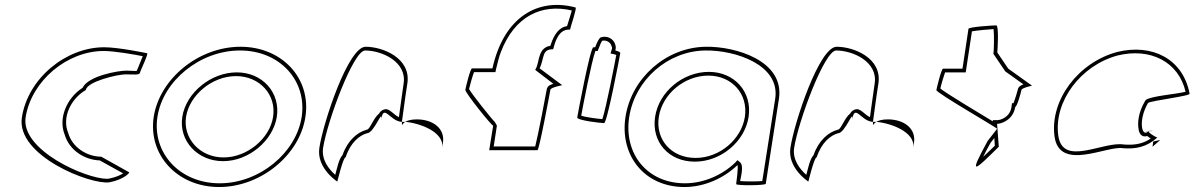

<svg xmlns="http://www.w3.org/2000/svg" viewBox="-20 -744 4808 772"><path d="M68 -272C44 -118 344 0 420 -11C479 -22 506 -52 498 -52L387 -114C331 -114 271 -150 254 -210C229 -270 263 -346 325 -382C330 -416 452 -445 485 -445C519 -445 541 -441 543 -452C545 -462 579 -530 571 -530C571 -530 457 -554 399 -554C244 -554 92 -428 68 -272ZM83 -272C106 -419 250 -539 397 -539C441 -539 525 -524 554 -518C547 -499 534 -471 530 -459C521 -458 507 -460 488 -460C455 -460 335 -439 312 -391C247 -349 214 -267 240 -203C259 -138 322 -101 381 -99L475 -47C463 -39 444 -31 419 -26C418 -26 414 -25 411 -25C324 -25 63 -141 83 -272Z M598 -274C575 -121 693 8 861 8C1029 8 1185 -121 1208 -274C1232 -428 1115 -556 947 -556C779 -556 622 -428 598 -274ZM613 -274C635 -419 784 -541 945 -541C1106 -541 1215 -419 1193 -274C1171 -130 1024 -7 863 -7C702 -7 591 -130 613 -274ZM713 -274C698 -179 773 -96 877 -96C981 -96 1078 -179 1093 -274C1108 -371 1036 -453 932 -453C828 -453 728 -371 713 -274ZM728 -274C742 -362 833 -438 929 -438C1025 -438 1092 -362 1078 -274C1065 -188 975 -111 879 -111C783 -111 715 -188 728 -274Z M1264 -149C1252 -68 1336 -14 1336 -14C1335 -6 1359 -112 1370 -112C1389 -171 1426 -200 1455 -208C1485 -208 1520 -314 1512 -261C1523 -331 1547 -256 1596 -254C1600 -281 1608 -346 1618 -409C1633 -510 1520 -556 1450 -556C1380 -556 1279 -250 1264 -149ZM1279 -149C1296 -257 1401 -541 1448 -541C1515 -541 1616 -496 1603 -409C1595 -358 1589 -305 1584 -273C1566 -281 1555 -298 1538 -304C1526 -308 1510 -299 1504 -287C1483 -271 1469 -228 1457 -223H1455L1453 -222C1417 -212 1378 -180 1357 -120C1342 -104 1335 -66 1328 -41C1303 -63 1272 -101 1279 -149ZM1596 -254C1596 -246 1596 -242 1597 -241C1596 -237 1597 -246 1609 -254ZM1609 -254C1663 -250 1768 -215 1758 -149L1761 -170C1770 -228 1720 -264 1656 -264C1632 -264 1618 -259 1609 -254Z M1851 -383C1849 -372 1962 -232 1963 -239L1947 -140H2141C2148 -140 2191 -372 2193 -383C2195 -394 2248 -402 2240 -402L2150 -469C2170 -514 2158 -546 2204 -546C2222 -618 2249 -626 2272 -625C2274 -636 2301 -714 2294 -714C2144 -754 2006 -677 1960 -469H1878C1871 -469 1853 -394 1851 -383ZM1866 -386C1869 -400 1880 -439 1886 -454H1972L1975 -468C1981 -492 1986 -515 1994 -535C2049 -679 2158 -730 2279 -702C2275 -685 2265 -656 2260 -639C2232 -635 2209 -612 2193 -560C2145 -552 2149 -502 2137 -473L2132 -463L2205 -407C2199 -405 2181 -402 2178 -383C2177 -375 2144 -202 2132 -155H1965L1978 -239C1977 -240 1970 -253 1970 -253C1953 -270 1877 -366 1866 -386Z M2301 -272C2299 -260 2396 -249 2409 -249C2421 -249 2472 -518 2474 -530C2475 -534 2467 -538 2454 -541C2456 -548 2457 -556 2454 -564C2448 -588 2421 -602 2397 -594C2391 -594 2382 -578 2373 -554H2366C2353 -554 2303 -284 2301 -272ZM2317 -279C2324 -318 2358 -495 2374 -539H2383L2388 -551C2393 -565 2398 -576 2401 -580C2417 -584 2435 -575 2439 -558C2442 -554 2441 -547 2439 -543L2435 -529L2449 -526C2453 -525 2456 -524 2458 -523C2451 -485 2417 -310 2402 -265C2378 -267 2333 -273 2317 -279Z M2495 -274C2471 -118 2572 8 2732 8C2813 8 2891 -28 2945 -80C2950 -76 2940 -4 2940 -4C2939 3 3058 2 3059 -5L3112 -347C3135 -500 2937 -558 2818 -556C2658 -554 2519 -430 2495 -274ZM2510 -274C2533 -422 2664 -539 2816 -541C2935 -543 3118 -484 3097 -347L3045 -16C3023 -14 2976 -14 2956 -16C2959 -34 2972 -79 2955 -92L2945 -100L2936 -90C2885 -41 2811 -7 2734 -7C2582 -7 2487 -126 2510 -274ZM2614 -274C2599 -175 2667 -94 2774 -94C2879 -94 2975 -175 2990 -274C3005 -375 2933 -455 2830 -455C2726 -455 2629 -375 2614 -274ZM2629 -274C2643 -366 2732 -440 2828 -440C2923 -440 2989 -366 2975 -274C2961 -184 2874 -109 2777 -109C2678 -109 2615 -184 2629 -274Z M3158 -149C3146 -68 3230 -14 3230 -14C3229 -6 3253 -112 3264 -112C3283 -171 3320 -200 3349 -208C3379 -208 3414 -314 3406 -261C3417 -331 3441 -256 3490 -254C3494 -281 3502 -346 3512 -409C3527 -510 3414 -556 3344 -556C3274 -556 3173 -250 3158 -149ZM3173 -149C3190 -257 3295 -541 3342 -541C3409 -541 3510 -496 3497 -409C3489 -358 3483 -305 3478 -273C3460 -281 3449 -298 3432 -304C3420 -308 3404 -299 3398 -287C3377 -271 3363 -228 3351 -223H3349L3347 -222C3311 -212 3272 -180 3251 -120C3236 -104 3229 -66 3222 -41C3197 -63 3166 -101 3173 -149ZM3490 -254C3490 -246 3490 -242 3491 -241C3490 -237 3491 -246 3503 -254ZM3503 -254C3557 -250 3662 -215 3652 -149L3655 -170C3664 -228 3614 -264 3550 -264C3526 -264 3512 -259 3503 -254Z M3745 -382C3743 -371 3997 -226 3989 -226L3951 -177C3873 -34 3895 -54 3996 -154L3989 -246C4005 -246 4054 -261 4062 -314C4069 -314 4085 -371 4087 -382C4089 -392 4136 -400 4129 -400L4034 -468L3990 -533C3991 -540 3997 -642 3986 -642C3975 -642 3875 -636 3874 -628L3850 -468H3772C3765 -468 3747 -392 3745 -382ZM3761 -388C3764 -403 3775 -439 3780 -453H3863L3888 -618C3911 -622 3957 -626 3975 -627C3978 -602 3976 -538 3975 -533L3974 -528L4022 -457L4095 -405C4089 -402 4074 -398 4072 -382C4071 -377 4061 -344 4055 -329H4049L4047 -314C4041 -272 4002 -261 3991 -261H3972V-256C3916 -290 3787 -367 3761 -388ZM3933 -113C3940 -128 3950 -147 3963 -170L3978 -189L3980 -158C3960 -139 3945 -124 3933 -113Z M4220 -196C4239 -52 4433 -160 4495 -148C4544 -144 4591 -152 4633 -191C4625 -193 4595 -212 4598 -217C4572 -188 4554 -257 4596 -330C4610 -340 4771 -358 4763 -368C4737 -506 4614 -570 4472 -535C4315 -493 4201 -341 4220 -196ZM4235 -200C4217 -336 4325 -481 4474 -521C4605 -553 4719 -496 4747 -375C4707 -365 4608 -358 4587 -342L4583 -336C4558 -293 4553 -252 4558 -225C4560 -208 4570 -190 4593 -197C4597 -193 4603 -190 4607 -187C4573 -164 4538 -160 4499 -163C4415 -177 4252 -71 4235 -200ZM4583 -217C4583 -216 4612 -217 4613 -217C4613 -217 4613 -218 4613 -218C4613 -218 4583 -217 4583 -217ZM4598 -218C4598 -218 4598 -217 4598 -217C4598 -217 4598 -218 4598 -218ZM4614 -154 4643 -179 4645 -181 4617 -175ZM4633 -191C4635 -191 4635 -191 4634 -190V-192Z"/></svg>

Font: Ampere
Style: OuLnIta
Weight: 400
Version: Version 1